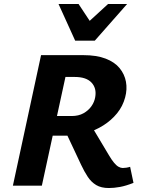

<svg xmlns="http://www.w3.org/2000/svg" viewBox="-20 -936 729 968"><path d="M45 0 187 -658H400Q467 -658 512.5 -640.5Q558 -623 583 -592.5Q608 -562 615 -524Q622 -486 611 -445Q599 -400 570 -364.5Q541 -329 500.5 -303.5Q460 -278 414 -265Q368 -252 320 -252H157L178 -351H341Q376 -351 401 -365Q426 -379 441 -400.5Q456 -422 460 -446Q468 -491 441.5 -519.5Q415 -548 357 -548H310L191 0ZM529 12Q490 12 465 -3Q440 -18 422.5 -44.5Q405 -71 389 -105L304 -286L423 -331L530 -152Q543 -130 555 -115.5Q567 -101 578 -95Q589 -89 599 -89Q606 -89 616.5 -90.5Q627 -92 636 -95L653 -14Q615 1 585 6.5Q555 12 529 12ZM359 -731 405 -806 525 -916H621L458 -731ZM359 -731 275 -916H376L448 -807L458 -731Z"/></svg>

Font: Ysabeau Infant ExtraBold
Style: Italic
Weight: 800
Italic angle: -12°
Designer: Christian Thalmann (Catharsis Fonts)
Version: Version 2.001;gftools[0.9.30]; featfreeze: ss01,ss02,lnum